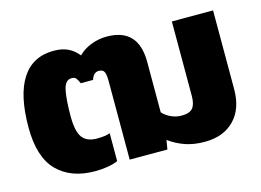

<svg xmlns="http://www.w3.org/2000/svg" viewBox="-80 -693 1149 846"><g transform="rotate(-15 494.5 -270.0)"><path d="M25 -252Q25 -399 74 -474.5Q123 -550 219 -550Q257 -550 283.5 -537.5Q310 -525 331 -499Q354 -523 389 -536.5Q424 -550 461 -550Q605 -550 605 -396V-166Q620 -149 643 -138.5Q666 -128 691 -128Q727 -128 741.5 -145Q756 -162 756 -201V-540H944V-181Q944 -91 894.5 -40.5Q845 10 760 10Q710 10 671 -3.5Q632 -17 598 -42L591 0H419V-359Q419 -388 413 -400.5Q407 -413 388 -413Q364 -413 354 -381H298Q290 -399 284 -406Q278 -413 264 -413Q235 -413 226 -371Q217 -329 217 -252Q217 -183 237.5 -155Q258 -127 304 -127Q343 -127 364 -135V-8Q323 10 259 10Q150 10 87.5 -53Q25 -116 25 -252Z"/></g></svg>

Font: Kanit Bold
Style: Regular
Weight: 700
Designer: Katatrad Team
Foundry: CadsonDemak
Version: Version 1.000